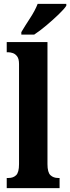

<svg xmlns="http://www.w3.org/2000/svg" viewBox="-20 -979 365 999"><path d="M15 0V-53H25Q49 -53 64 -67.5Q79 -82 79 -125V-646Q79 -673 69 -686Q59 -699 46 -703Q33 -707 25 -707H15V-760H227V-125Q227 -82 242.5 -67.5Q258 -53 282 -53H290V0ZM91 -812Q110 -844 136.5 -884.5Q163 -925 176 -959H325V-949Q314 -932 285 -904Q256 -876 221.5 -847Q187 -818 158 -799H91Z"/></svg>

Font: Noto Serif ExtraCondensed ExtraBold
Style: Regular
Weight: 800
Width: 2
Designer: Monotype Design Team
Foundry: Monotype Imaging Inc.
Version: Version 2.013; ttfautohint (v1.8.4.7-5d5b)